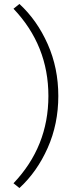

<svg xmlns="http://www.w3.org/2000/svg" viewBox="-20 -750 410 968"><path d="M274 -266Q274 -125 220.5 -4.5Q167 116 78 198L48 174Q224 -11 224 -266Q224 -521 48 -706L78 -730Q167 -648 220.5 -527.5Q274 -407 274 -266Z"/></svg>

Font: Old Standard TT
Style: Regular
Weight: 400
Designer: Alexey Kryukov <alexios@thessalonica.org.ru>
Version: Version 2.2